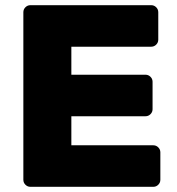

<svg xmlns="http://www.w3.org/2000/svg" viewBox="-20 -720 683 740"><path d="M255 -272H541Q552 -272 560 -280Q568 -288 568 -299V-405Q568 -416 560 -424Q552 -432 541 -432H255V-540H563Q574 -540 582 -548Q590 -556 590 -567V-673Q590 -684 582 -692Q574 -700 563 -700H97Q86 -700 78 -692Q70 -684 70 -673V-27Q70 -16 78 -8Q86 0 97 0H571Q582 0 590 -8Q598 -16 598 -27V-133Q598 -144 590 -152Q582 -160 571 -160H255Z"/></svg>

Font: Hezaedrus
Style: Bold
Weight: 700
Designer: Hubert & Fischer
Foundry: Hubert & Fischer
Version: Version 1.10;September 3, 2019;FontCreator 11.5.0.2425 64-bi